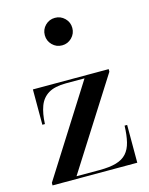

<svg xmlns="http://www.w3.org/2000/svg" viewBox="-115 -831 700 903"><g transform="rotate(-15 235.5 -379.0)"><path d="M27 0V-12.5L302.5 -447.5H211.5Q157.5 -447.5 126.5 -428.8Q95.5 -410 82.2 -374.2Q69 -338.5 67 -288H54.5V-460H423.5V-447.5L147 -12.5H259.5Q308.5 -12.5 340.5 -21.8Q372.5 -31 391 -51.5Q409.5 -72 417.5 -104.8Q425.5 -137.5 427 -184H439.5V0ZM241.5 -624.5Q213.5 -624.5 194 -644.2Q174.5 -664 174.5 -691.5Q174.5 -719.5 194 -739Q213.5 -758.5 241.5 -758.5Q269 -758.5 288.8 -739Q308.5 -719.5 308.5 -691.5Q308.5 -664 288.8 -644.2Q269 -624.5 241.5 -624.5Z"/></g></svg>

Font: Bodoni Moda 18pt Medium
Style: Regular
Weight: 500
Designer: Owen Earl
Foundry: indestructible type
Version: Version 2.004